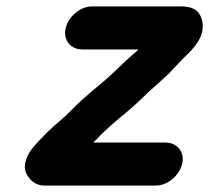

<svg xmlns="http://www.w3.org/2000/svg" viewBox="-20 -550 656 602"><path d="M238 -395H414C407 -388 401 -382 394 -377C363 -350 330 -315 298 -289C278 -273 253 -251 234 -234C211 -213 192 -191 169 -172C141 -149 113 -121 89 -94C66 -69 49 -32 63 -5C73 15 92 32 120 32H468C505 32 542 1 551 -36C560 -73 536 -103 499 -103H272C280 -110 287 -117 294 -125C317 -148 347 -174 373 -195C395 -213 423 -239 444 -260C466 -280 486 -297 507 -317C527 -338 551 -364 570 -382C600 -412 627 -449 611 -494C602 -520 582 -530 545 -530H269C232 -530 195 -499 186 -462C177 -425 201 -395 238 -395Z"/></svg>

Font: Electronic
Style: UltThkIt
Weight: 900
Version: Version 1.011